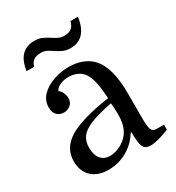

<svg xmlns="http://www.w3.org/2000/svg" viewBox="-182 -864 902 985"><g transform="rotate(-30 268.5 -372.0)"><path d="M38 -117Q38 -195 111 -240Q184 -285 353 -310Q349 -369 342 -402Q335 -435 324 -455Q310 -481 285 -493.5Q260 -506 231 -506Q203 -506 180.5 -496Q158 -486 150 -469Q164 -459 170.5 -443Q177 -427 177 -413Q177 -388 160.5 -373.5Q144 -359 120 -359Q96 -359 80.5 -375Q65 -391 65 -420Q65 -462 94 -491Q123 -520 167.5 -535Q212 -550 257 -550Q298 -550 332.5 -537.5Q367 -525 391 -501Q453 -439 453 -281V-136Q453 -87 459.5 -68Q466 -49 488 -49H533V-19Q461 10 421 10Q390 10 379.5 -12.5Q369 -35 369 -99H365Q334 -48 283 -19Q232 10 173 10Q110 10 74 -24Q38 -58 38 -117ZM215 -48Q243 -48 273.5 -62.5Q304 -77 325 -103Q341 -123 348.5 -150.5Q356 -178 356 -215Q356 -232 355 -248.5Q354 -265 352 -280Q271 -264 225 -245.5Q179 -227 160 -201.5Q141 -176 141 -138Q141 -95 160.5 -71.5Q180 -48 215 -48ZM60 -639Q68 -697 96 -725.5Q124 -754 172 -754Q198 -754 216.5 -745.5Q235 -737 251 -726.5Q267 -716 283 -707.5Q299 -699 318 -699Q348 -699 363 -712Q378 -725 383 -749H428Q410 -628 316 -628Q291 -628 272 -636.5Q253 -645 237 -656Q221 -667 205.5 -675.5Q190 -684 170 -684Q140 -684 125 -672Q110 -660 105 -639Z"/></g></svg>

Font: Domine
Style: Regular
Weight: 400
Designer: Pablo Impallari, Rodrigo Fuenzalida, Brenda Gallo
Foundry: Pablo Impallari, Rodrigo Fuenzalida, Brenda Gallo
Version: Version 2.000